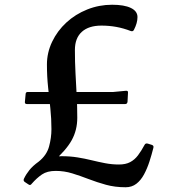

<svg xmlns="http://www.w3.org/2000/svg" viewBox="-20 -773 735 810"><path d="M296 -562Q296 -512 298.5 -464.5Q301 -417 303.5 -370.5Q306 -324 306 -276Q306 -224 282.5 -181.5Q259 -139 203 -90L185 -108Q210 -114 241 -114Q276 -114 307 -109Q338 -104 366.5 -97Q395 -90 423.5 -84.5Q452 -79 482 -79Q510 -79 529 -89Q548 -99 562 -117.5Q576 -136 590 -162Q594 -170 604 -167L620 -162Q630 -159 627 -149Q620 -121 610.5 -91.5Q601 -62 587.5 -37Q574 -12 555 2.5Q536 17 510 17Q465 17 427 6.5Q389 -4 354 -17.5Q319 -31 285 -41.5Q251 -52 215 -52Q179 -52 157 -37Q135 -22 114 2Q108 11 100 5L85 -5Q77 -10 81 -19Q90 -38 104 -55.5Q118 -73 143 -91Q177 -118 187 -155Q197 -192 197 -228Q197 -272 192.5 -315Q188 -358 183 -404Q178 -450 178 -501Q178 -551 200 -597Q222 -643 260 -678Q298 -713 348 -733Q398 -753 453 -753Q504 -753 532 -739.5Q560 -726 560 -701Q560 -676 545 -647Q541 -639 532 -642Q501 -654 470.5 -659.5Q440 -665 408 -665Q354 -665 325 -638.5Q296 -612 296 -562ZM88 -375Q88 -385 97 -385H458L511 -390Q521 -391 520 -382L518 -344Q517 -334 508 -334H94Q84 -334 85 -343Z"/></svg>

Font: Hahmlet Medium
Style: Regular
Weight: 500
Version: Version 1.002